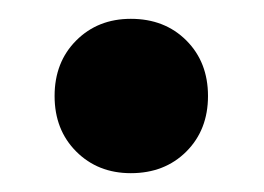

<svg xmlns="http://www.w3.org/2000/svg" viewBox="-20 -391 280 204"><path d="M119 -371Q155 -371 178 -348Q201 -325 201 -289Q201 -253 178 -230Q155 -207 119 -207Q84 -207 61 -230Q38 -253 38 -289Q38 -325 61 -348Q84 -371 119 -371Z"/></svg>

Font: Trueno
Style: Bd
Weight: 700
Designer: Julieta Ulanovsky
Foundry: Julieta Ulanovsky
Version: Version 3.001b